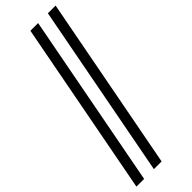

<svg xmlns="http://www.w3.org/2000/svg" viewBox="-316 -754 986 986"><g transform="rotate(-45 177.0 -260.5)"><path d="M178 215H122L303 -736H359ZM51 215H-5L176 -736H232Z"/></g></svg>

Font: Veleka
Style: Italic
Weight: 400
Italic angle: -12°
Designer: Stefan Peev, Context Ltd, 2016; SIL International, 1997-2014.
Foundry: Stefan Peev, Context Ltd, 2016
Version: Version 1.000